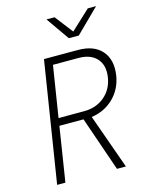

<svg xmlns="http://www.w3.org/2000/svg" viewBox="-137 -1036 874 1122"><g transform="rotate(-15 300.0 -475.0)"><path d="M66 0 182 -730H387Q484 -730 531.5 -675.5Q579 -621 565 -528Q552 -448 497.5 -395Q443 -342 364 -331L482 0H428L314 -330H168L116 0ZM175 -375H330Q403 -375 453.5 -417.5Q504 -460 515 -530Q526 -601 489 -642.5Q452 -684 379 -684H224ZM354 -810 256 -950H305L389 -841L506 -950H556L414 -810Z"/></g></svg>

Font: NKDuy Mono Thin
Style: Italic
Weight: 100
Italic angle: -9°
Monospace: yes
Designer: NKDuy
Foundry: NKDuy
Version: Version 2.251; ttfautohint (v1.8.4.7-5d5b)